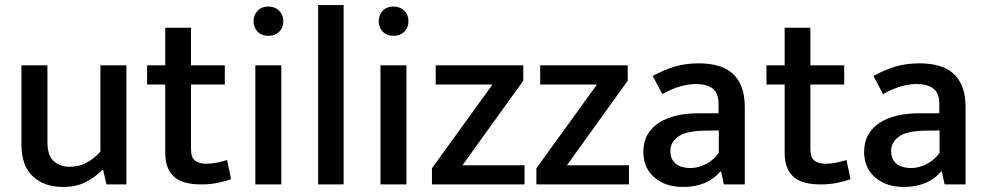

<svg xmlns="http://www.w3.org/2000/svg" viewBox="-20 -731 3906 761"><path d="M378 -472H481V0H402L389 -57H385Q360 -31 322 -10.5Q284 10 230 10Q155 10 110 -32Q65 -74 65 -158V-472H168V-169Q168 -114 193.5 -92Q219 -70 255 -70Q294 -70 324 -86.5Q354 -103 378 -130Z M871 -396H737V-141Q737 -106 753.5 -94Q770 -82 798 -82Q818 -82 840.5 -86.5Q863 -91 880 -97L896 -21Q876 -13 844.5 -6.5Q813 0 778 0Q702 0 668.5 -31.5Q635 -63 635 -125V-396H563V-472H635V-621H737V-472H871Z M992 0V-472H1095V0ZM1044 -589Q1017 -589 1001 -605.5Q985 -622 985 -647Q985 -672 1001 -688.5Q1017 -705 1044 -705Q1070 -705 1086.5 -688.5Q1103 -672 1103 -647Q1103 -621 1086.5 -605Q1070 -589 1044 -589Z M1241 0V-711H1342V0Z M1488 0V-472H1591V0ZM1540 -589Q1513 -589 1497 -605.5Q1481 -622 1481 -647Q1481 -672 1497 -688.5Q1513 -705 1540 -705Q1566 -705 1582.5 -688.5Q1599 -672 1599 -647Q1599 -621 1582.5 -605Q1566 -589 1540 -589Z M2054 -411 1813 -76H2059V0H1692V-64L1932 -396H1707V-472H2054Z M2468 -411 2227 -76H2473V0H2106V-64L2346 -396H2121V-472H2468Z M2567 -430Q2613 -455 2655.5 -467.5Q2698 -480 2750 -480Q2790 -480 2823.5 -471Q2857 -462 2881 -442Q2905 -422 2918.5 -388.5Q2932 -355 2932 -307V0H2849L2838 -51H2835Q2807 -19 2770 -4.5Q2733 10 2688 10Q2617 10 2573.5 -28Q2530 -66 2530 -129Q2530 -168 2546 -196.5Q2562 -225 2591 -244Q2620 -263 2660 -272.5Q2700 -282 2748 -282H2828V-318Q2828 -363 2804 -380.5Q2780 -398 2738 -398Q2712 -398 2679.5 -389.5Q2647 -381 2605 -358ZM2829 -214 2766 -213Q2695 -211 2666 -188Q2637 -165 2637 -134Q2637 -114 2643.5 -101Q2650 -88 2661 -80Q2672 -72 2686.5 -68.5Q2701 -65 2716 -65Q2747 -65 2777.5 -80.5Q2808 -96 2829 -125Z M3326 -396H3192V-141Q3192 -106 3208.5 -94Q3225 -82 3253 -82Q3273 -82 3295.5 -86.5Q3318 -91 3335 -97L3351 -21Q3331 -13 3299.5 -6.5Q3268 0 3233 0Q3157 0 3123.5 -31.5Q3090 -63 3090 -125V-396H3018V-472H3090V-621H3192V-472H3326Z M3442 -430Q3488 -455 3530.5 -467.5Q3573 -480 3625 -480Q3665 -480 3698.5 -471Q3732 -462 3756 -442Q3780 -422 3793.5 -388.5Q3807 -355 3807 -307V0H3724L3713 -51H3710Q3682 -19 3645 -4.5Q3608 10 3563 10Q3492 10 3448.5 -28Q3405 -66 3405 -129Q3405 -168 3421 -196.5Q3437 -225 3466 -244Q3495 -263 3535 -272.5Q3575 -282 3623 -282H3703V-318Q3703 -363 3679 -380.5Q3655 -398 3613 -398Q3587 -398 3554.5 -389.5Q3522 -381 3480 -358ZM3704 -214 3641 -213Q3570 -211 3541 -188Q3512 -165 3512 -134Q3512 -114 3518.5 -101Q3525 -88 3536 -80Q3547 -72 3561.5 -68.5Q3576 -65 3591 -65Q3622 -65 3652.5 -80.5Q3683 -96 3704 -125Z"/></svg>

Font: Mukta Vaani Medium
Style: Regular
Weight: 500
Designer: Noopur Datye, Girish Dalvi, Yashodeep Gholap, Pallavi Karambelkar
Foundry: Ek Type
Version: Version 2.538;PS 1.000;hotconv 16.6.51;makeotf.lib2.5.65220;